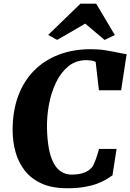

<svg xmlns="http://www.w3.org/2000/svg" viewBox="-20 -1021 712 1050"><path d="M347 8.5Q265 8.5 208 -17.2Q151 -43 116 -87.5Q81 -132 65 -189.2Q49 -246.5 49 -310Q49 -413 79 -494.8Q109 -576.5 165.5 -634Q222 -691.5 301 -721.8Q380 -752 477.5 -752Q520 -752 557 -746Q594 -740 623.8 -733.5Q653.5 -727 672.5 -725L642.5 -527.5H521L503 -683Q496 -686 488 -688Q480 -690 471.2 -691Q462.5 -692 452.5 -692Q394.5 -692 353.2 -658Q312 -624 285.5 -568.2Q259 -512.5 247.2 -446.5Q235.5 -380.5 237 -317Q238.5 -257.5 247 -210.8Q255.5 -164 271.8 -132Q288 -100 313.2 -83Q338.5 -66 374 -66Q386 -66 404.2 -68Q422.5 -70 443 -77.8Q463.5 -85.5 480.5 -103.5Q487 -111 492.8 -122.8Q498.5 -134.5 503.5 -148.5Q508.5 -162.5 513.2 -177.5Q518 -192.5 521.5 -206.5H617.5L595 -62Q581 -52 560.8 -39.8Q540.5 -27.5 511.2 -16.5Q482 -5.5 441.8 1.5Q401.5 8.5 347 8.5ZM243.5 -830 420 -1001H506L608 -829.5L552 -802.5Q525.5 -824.5 499 -847.2Q472.5 -870 446 -892Q408 -869.5 369.5 -847Q331 -824.5 292.5 -803Z"/></svg>

Font: Merriweather 28pt Black
Style: Italic
Weight: 900
Italic angle: -7.8°
Version: Version 2.101